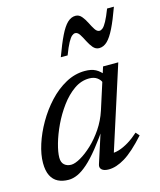

<svg xmlns="http://www.w3.org/2000/svg" viewBox="-104 -743 690 829"><g transform="rotate(-15 241.0 -329.0)"><path d="M244 -22.5 296 -183.5H309Q271.5 -128 241.5 -90.8Q211.5 -53.5 186.8 -31.8Q162 -10 141.2 -0.8Q120.5 8.5 101 8.5Q74 8.5 54 -1.5Q34 -11.5 23 -33.2Q12 -55 12 -90Q12 -127.5 26.5 -172.8Q41 -218 66.8 -262.8Q92.5 -307.5 127.2 -345Q162 -382.5 203.2 -405Q244.5 -427.5 289 -427.5Q318 -427.5 336.8 -417.5Q355.5 -407.5 371 -387L351 -360Q347 -372 333.5 -381.8Q320 -391.5 298.5 -391.5Q262.5 -391.5 230.5 -369Q198.5 -346.5 172 -310.5Q145.5 -274.5 126.2 -233.8Q107 -193 96.5 -155.8Q86 -118.5 86 -94Q86 -72.5 98 -62Q110 -51.5 128.5 -51.5Q145 -51.5 170.5 -66Q196 -80.5 223.5 -106.2Q251 -132 274.8 -167.2Q298.5 -202.5 312 -243.5L370.5 -426H431H438.5L313 -35.5L304.5 -54.5Q321 -52 342.2 -58.5Q363.5 -65 386.8 -79.2Q410 -93.5 432 -113.5L446 -97.5Q392 -37.5 352.8 -13.8Q313.5 10 280 10Q258.5 10 248.8 1Q239 -8 244 -22.5ZM482.5 -663Q462.5 -607.5 445.5 -573Q428.5 -538.5 411.8 -522.5Q395 -506.5 375.5 -506.5Q359.5 -506.5 348.2 -520Q337 -533.5 328.2 -551.2Q319.5 -569 310.8 -582.5Q302 -596 291 -596Q284 -596 276.2 -589.5Q268.5 -583 258.5 -565Q248.5 -547 235 -511.5H204.5Q225 -567.5 241.8 -601.8Q258.5 -636 275.2 -652Q292 -668 311.5 -668Q327.5 -668 338.8 -654.5Q350 -641 358.8 -623.2Q367.5 -605.5 376.2 -592Q385 -578.5 396 -578.5Q403 -578.5 410.8 -585Q418.5 -591.5 428.5 -609.8Q438.5 -628 452 -663Z"/></g></svg>

Font: Newsreader 18pt
Style: Italic
Weight: 400
Italic angle: -17°
Version: Version 1.003